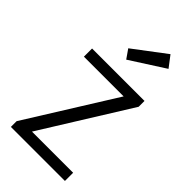

<svg xmlns="http://www.w3.org/2000/svg" viewBox="-254 -898 968 968"><g transform="rotate(45 230.5 -414.0)"><path d="M422.2 -58.5V0H36.9V-40.9L330.1 -510.8H46.8V-569H420.6V-527.3L128.8 -58.5ZM208.2 -651 175 -698.7 346.6 -828.4 392 -768.9Z"/></g></svg>

Font: Yaldevi ExtraLight
Style: Regular
Weight: 200
Designer: Sol Matas, Rajitha Manaperi, Kosala Senevirathne
Foundry: Mooniak
Version: Version 1.100